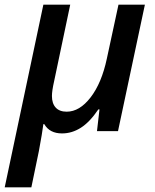

<svg xmlns="http://www.w3.org/2000/svg" viewBox="-47 -560 663 820"><path d="M174.8 -149.9Q174.8 -118.2 190.9 -100.6Q207 -83 237.8 -83Q293 -83 340.1 -144.3Q387.2 -205.6 409.2 -309.1L459 -540H571.8L457 0H367.2L377.9 -92.8H373Q336.4 -38.6 298.3 -14.4Q260.3 9.8 217.8 9.8Q165 9.8 142.1 -29.8H138.2Q133.8 5.9 119.1 85L86.9 240.2H-26.9L138.2 -540H252.9L184.1 -212.9Q174.8 -171.9 174.8 -149.9Z"/></svg>

Font: TypoPRO Open Sans
Style: Italic
Weight: 600
Italic angle: -12°
Foundry: Ascender Corporation
Version: Version 1.10